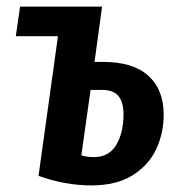

<svg xmlns="http://www.w3.org/2000/svg" viewBox="-20 -549 543 583"><path d="M477 -201Q477 -145 454.5 -96.5Q432 -48 383 -17Q334 14 257 14Q178 14 97 -15L156 -439H28L41 -529H290L267 -361H294Q384 -361 430.5 -319Q477 -277 477 -201ZM355 -202Q355 -239 339.5 -257.5Q324 -276 289 -276H255L227 -77Q244 -72 265 -72Q311 -72 333 -109Q355 -146 355 -202Z"/></svg>

Font: Fira Sans Extra Condensed Medium
Style: Italic
Weight: 500
Width: 3
Italic angle: -8°
Designer: Carrois Corporate & Edenspiekermann AG
Foundry: Carrois Corporate GbR & Edenspiekermann AG
Version: Version 4.203